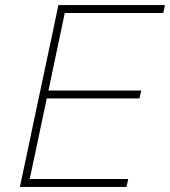

<svg xmlns="http://www.w3.org/2000/svg" viewBox="-20 -733 667 753"><path d="M58 0Q71 -61 83 -117Q94.5 -173 108.5 -238.5L158 -472Q172.5 -539.5 184.5 -596.2Q196.5 -653 209 -713H627L620 -682H234Q223 -629.5 212.5 -579.5Q202 -529.5 190 -473L170 -378H534L527 -347H163.5L141 -241Q129 -184.5 118.5 -134Q107.5 -83.5 96.5 -31H483L476 0Z"/></svg>

Font: Heraclito Thin
Style: Italic
Weight: 100
Italic angle: -12°
Designer: Kostas Bartsokas (font) & Cristiano Sobral (main changes)
Foundry: Kostas Bartsokas (font) & Cristiano Sobral (main changes)
Version: Version 1.00;July 8, 2020;FontCreator 13.0.0.2655 64-bit